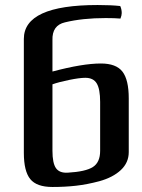

<svg xmlns="http://www.w3.org/2000/svg" viewBox="-20 -731 567 765"><path d="M382 -478Q309 -478 189 -446V-571Q187 -630 239 -642Q309 -659 401 -659Q438 -659 460 -657Q465 -670 465 -679Q465 -694 459 -707Q423 -711 369 -711Q75 -711 75 -576V-122Q75 -49 100.5 -17.5Q126 14 189 14Q239 14 283 9Q327 4 376 -9Q430 -24 461.5 -53.5Q493 -83 493 -125V-339Q493 -413 468 -445.5Q443 -478 382 -478ZM320 -421Q352 -421 365.5 -398.5Q379 -376 379 -325V-130Q379 -84 350 -65.5Q321 -47 250 -43Q217 -41 203 -61Q189 -81 189 -130V-395Q214 -404 255.5 -412.5Q297 -421 320 -421Z"/></svg>

Font: Federant
Style: Regular
Weight: 400
Designer: Olexa M. Volochay, Alexei Vanyashin, Otto Ludwig Naegele
Foundry: Cyreal (www.cyreal.org)
Version: Version 1.011; ttfautohint (v1.4.1)